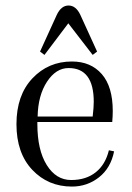

<svg xmlns="http://www.w3.org/2000/svg" viewBox="-20 -668 481 700"><path d="M272.9 -613.8 334 -480 317.9 -467.8 229 -583 142.1 -467.8 126 -480 187 -613.8Q203.1 -647.9 230 -647.9Q256.8 -647.9 272.9 -613.8ZM321.8 -296.9Q321.8 -419.9 230 -419.9Q184.1 -419.9 151.4 -370.1Q118.7 -320.3 117.2 -243.2H317.9Q321.8 -276.9 321.8 -296.9ZM242.2 -443.8Q311 -443.8 351.1 -397.9Q391.1 -352.1 391.1 -263.2Q391.1 -245.1 389.2 -223.1H116.2V-215.8Q116.2 -121.1 150.4 -66.4Q184.6 -11.7 239.3 -11.7Q293.9 -11.7 329.1 -40Q364.3 -67.9 377 -120.1L396 -116.2Q383.8 -55.2 340.8 -21.5Q297.9 12.2 242.2 12.2Q155.3 12.2 97.7 -48.8Q40 -109.9 40 -215.3Q40 -320.8 98.1 -382.3Q156.2 -443.8 242.2 -443.8Z"/></svg>

Font: Arapey-Regular
Style: Regular
Weight: 400
Designer: Eduardo Rodriguez Tunni
Foundry: Eduardo Rodriguez Tunni
Version: Version 1.002